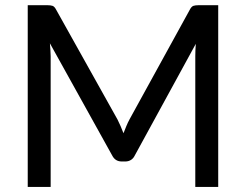

<svg xmlns="http://www.w3.org/2000/svg" viewBox="-20 -738 971 758"><path d="M444 -266Q456.5 -241 467.5 -212Q473 -226.5 478.8 -240.2Q484.5 -254 491.5 -267L729.5 -700Q736 -712.5 743.8 -715Q751.5 -717.5 765 -717.5H841.5V0H751V-516Q751 -527 751.5 -539.5Q752 -552 753 -565L512 -124Q506.5 -112.5 496.8 -106.5Q487 -100.5 475 -100.5H460.5Q435 -100.5 423 -124L177 -567Q178 -553.5 179 -540.5Q180 -527.5 180 -516V0H89.5V-717.5H166Q179.5 -717.5 187.2 -715Q195 -712.5 201.5 -700L444 -266Z"/></svg>

Font: Lato Medium
Style: Regular
Weight: 500
Designer: Lukasz Dziedzic
Foundry: tyPoland Lukasz Dziedzic
Version: Version 2.006; 2014-01-15